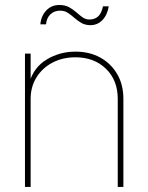

<svg xmlns="http://www.w3.org/2000/svg" viewBox="-20 -742 589 762"><path d="M101.6 -349.6V0H79.1V-529.3H101.6V-412.1H95.7Q113.3 -474.6 165.3 -505.9Q217.3 -537.1 279.3 -537.1Q335.4 -537.1 378.2 -513.4Q420.9 -489.7 445.3 -447.8Q469.7 -405.8 469.7 -349.6V0H447.3V-349.6Q447.3 -423.8 400.4 -469.2Q353.5 -514.6 279.3 -514.6Q228.5 -514.6 188.2 -493.4Q147.9 -472.2 124.8 -434.8Q101.6 -397.5 101.6 -349.6ZM338.9 -642.1Q318.4 -642.1 303.2 -650.9Q288.1 -659.7 275.4 -670.9Q262.7 -682.1 249.5 -690.9Q236.3 -699.7 219.2 -699.7Q195.3 -699.7 180.2 -685.3Q165 -670.9 162.6 -645.5H140.1Q143.1 -678.7 163.6 -700.4Q184.1 -722.2 215.3 -722.2Q238.3 -722.2 254.2 -713.4Q270 -704.6 282.7 -693.4Q295.4 -682.1 307.6 -673.3Q319.8 -664.6 335 -664.6Q356 -664.6 369.4 -676.8Q382.8 -689 388.7 -716.8H411.6Q405.8 -682.1 386.2 -662.1Q366.7 -642.1 338.9 -642.1Z"/></svg>

Font: Inter 24pt Thin
Style: Regular
Weight: 250
Designer: Rasmus Andersson
Foundry: rsms
Version: Version 4.001;git-66647c0bb